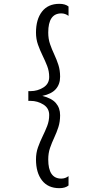

<svg xmlns="http://www.w3.org/2000/svg" viewBox="-20 -818 482 1003"><path d="M338 151Q321 165 290 165Q231 165 199.5 124.5Q168 84 168 15Q168 -19 178.5 -48.5Q189 -78 202.5 -105.5Q216 -133 226.5 -160Q237 -187 237 -217Q237 -253 206.5 -272Q176 -291 140 -291H128V-342H140Q176 -342 206.5 -361Q237 -380 237 -416Q237 -446 226.5 -473Q216 -500 202.5 -527.5Q189 -555 178.5 -584.5Q168 -614 168 -648Q168 -717 199.5 -757.5Q231 -798 290 -798Q321 -798 338 -784V-735Q321 -748 300 -748Q232 -748 232 -648Q232 -615 241.5 -587.5Q251 -560 263.5 -533.5Q276 -507 285 -479Q294 -451 294 -417Q294 -378 271.5 -352.5Q249 -327 201 -317Q250 -305 272 -279.5Q294 -254 294 -216Q294 -182 285 -154Q276 -126 263.5 -99.5Q251 -73 241.5 -45.5Q232 -18 232 15Q232 115 300 115Q321 115 338 102Z"/></svg>

Font: Panamera
Style: Regular
Weight: 400
Designer: Bastien Sozeau
Foundry: NBR — Bastien Sozeau
Version: Version 3.002; ttfautohint (v1.8.4.7-5d5b);gftools[0.9.33]